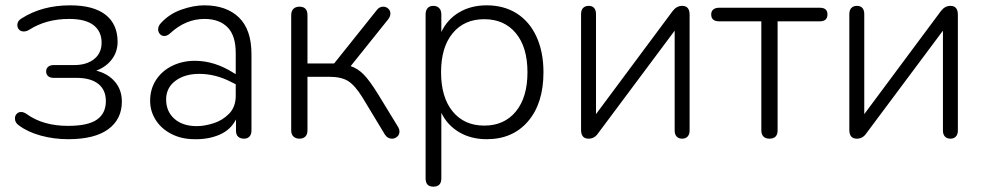

<svg xmlns="http://www.w3.org/2000/svg" viewBox="-20 -514 3696 720"><path d="M52 -43Q36 -53 36 -70Q36 -80 42.5 -87Q49 -94 59 -94Q69 -94 79 -87Q141 -42 235 -42Q310 -42 343.5 -65.5Q377 -89 377 -135Q377 -177 348.5 -199.5Q320 -222 267 -222H181Q168 -222 160.5 -228.5Q153 -235 153 -246Q153 -257 160.5 -263.5Q168 -270 181 -270H258Q305 -270 333 -292.5Q361 -315 361 -354Q361 -396 331 -419.5Q301 -443 239 -443Q153 -443 89 -402Q79 -396 69 -396Q58 -396 51.5 -403Q45 -410 45 -420Q45 -436 61 -445Q138 -494 243 -494Q331 -494 376 -458.5Q421 -423 421 -357Q421 -320 399.5 -291.5Q378 -263 341 -249Q385 -238 411 -207.5Q437 -177 437 -133Q437 -67 386 -29.5Q335 8 236 8Q182 8 133 -5.5Q84 -19 52 -43Z M543 -136Q543 -180 565 -214Q587 -248 625.5 -267Q664 -286 711 -286Q785 -286 857 -240L864 -236V-315Q864 -381 833 -412Q802 -443 747 -443Q676 -443 618 -389Q607 -379 596 -379Q586 -379 579.5 -386.5Q573 -394 573 -404Q573 -417 584 -428Q615 -462 660.5 -478Q706 -494 746 -494Q829 -494 876 -448.5Q923 -403 923 -311V-24Q923 -10 915.5 -2Q908 6 895 6Q881 6 873 -1.5Q865 -9 865 -23V-66Q845 -27 803.5 -9Q762 9 710 8Q661 8 623 -11.5Q585 -31 564 -64Q543 -97 543 -136ZM718 -41Q746 -41 780 -51.5Q814 -62 839 -87.5Q864 -113 864 -155V-198L848 -206Q789 -237 727 -237Q673 -237 638 -211Q603 -185 603 -141Q603 -96 634 -68.5Q665 -41 718 -41Z M1072 -25V-457Q1072 -473 1080.5 -481Q1089 -489 1103 -489Q1133 -489 1133 -457V-276H1233L1392 -475Q1402 -489 1417 -489Q1428 -489 1436 -481.5Q1444 -474 1444 -463Q1444 -453 1436 -442L1295 -266Q1322 -257 1344 -234.5Q1366 -212 1397 -162L1474 -36Q1478 -29 1478 -21Q1478 -9 1469.5 -1.5Q1461 6 1450 6Q1433 6 1423 -10L1339 -149Q1311 -194 1285.5 -210Q1260 -226 1215 -226H1133V-25Q1133 -10 1125 -2Q1117 6 1103 6Q1089 6 1080.5 -2Q1072 -10 1072 -25Z M1576 155V-460Q1576 -475 1583.5 -483.5Q1591 -492 1605 -492Q1619 -492 1627 -483.5Q1635 -475 1635 -460V-394Q1657 -441 1701.5 -467.5Q1746 -494 1805 -494Q1870 -494 1918 -463.5Q1966 -433 1992 -376Q2018 -319 2018 -243Q2018 -127 1960.5 -59.5Q1903 8 1805 8Q1746 8 1701.5 -18.5Q1657 -45 1635 -91V155Q1635 186 1605 186Q1576 186 1576 155ZM1958 -243Q1958 -337 1914.5 -389.5Q1871 -442 1796 -442Q1721 -442 1677.5 -389.5Q1634 -337 1634 -243Q1634 -149 1677.5 -96Q1721 -43 1796 -43Q1871 -43 1914.5 -96Q1958 -149 1958 -243Z M2159 -27V-461Q2159 -476 2166.5 -484Q2174 -492 2188 -492Q2201 -492 2208 -484Q2215 -476 2215 -461V-86L2502 -472Q2517 -492 2538 -492Q2566 -492 2566 -459V-24Q2566 -10 2558.5 -2Q2551 6 2538 6Q2525 6 2517.5 -2Q2510 -10 2510 -24V-399L2222 -13Q2209 6 2187 6Q2159 6 2159 -27Z M2835 -25V-434H2677Q2647 -434 2647 -460Q2647 -472 2655 -478.5Q2663 -485 2677 -485H3054Q3083 -485 3083 -460Q3083 -434 3054 -434H2896V-25Q2896 6 2865 6Q2851 6 2843 -2Q2835 -10 2835 -25Z M3165 -27V-461Q3165 -476 3172.5 -484Q3180 -492 3194 -492Q3207 -492 3214 -484Q3221 -476 3221 -461V-86L3508 -472Q3523 -492 3544 -492Q3572 -492 3572 -459V-24Q3572 -10 3564.5 -2Q3557 6 3544 6Q3531 6 3523.5 -2Q3516 -10 3516 -24V-399L3228 -13Q3215 6 3193 6Q3165 6 3165 -27Z"/></svg>

Font: SN Pro Light
Style: Regular
Weight: 300
Designer: Tobias Whetton
Foundry: Supernotes
Version: Version 1.002